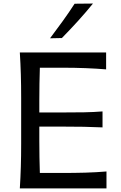

<svg xmlns="http://www.w3.org/2000/svg" viewBox="-20 -1048 671 1068"><path d="M90.3 0Q94.2 -62.5 95.9 -120.8Q97.7 -179.2 97.7 -249.5V-503.9Q97.7 -575.2 95.9 -634Q94.2 -692.9 90.3 -756.3H570.3V-662.1Q517.6 -666.5 457.5 -668.9Q397.5 -671.4 315.9 -671.4H201.7Q200.2 -627 199.5 -583Q198.7 -539.1 198.7 -488.3V-422.4H322.3Q395.5 -422.4 448.2 -423.3Q501 -424.3 550.3 -428.2V-339.4Q498 -341.8 445.6 -342.8Q393.1 -343.8 321.8 -343.8H198.7V-265.6Q198.7 -215.8 199.5 -172.6Q200.2 -129.4 201.7 -85.9H324.2Q392.6 -85.9 454.1 -87.6Q515.6 -89.4 572.3 -94.2V0ZM258.3 -835Q294.4 -882.8 329.1 -930.9Q363.8 -979 395 -1027.3L497.1 -1028.3Q457.5 -979.5 414.1 -931.6Q370.6 -883.8 324.2 -836.4Z"/></svg>

Font: Pinar-DS1-FD Medium
Style: Regular
Weight: 500
Designer: Amin Abedi
Version: Version 3.000